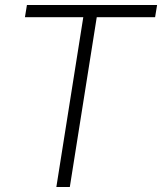

<svg xmlns="http://www.w3.org/2000/svg" viewBox="-20 -750 650 770"><path d="M206 0 314 -681H80L88 -730H610L602 -681H368L260 0Z"/></svg>

Font: Sora ExtraLight
Style: Italic
Weight: 200
Designer: Jonathan Barnbrook, Juli√°n Moncada
Version: Version 1.000